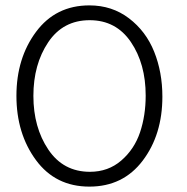

<svg xmlns="http://www.w3.org/2000/svg" viewBox="-20 -683 694 713"><path d="M312 -663Q396 -663 459 -615Q522 -567 552.5 -491Q583 -415 583 -324Q583 -183 510 -86.5Q437 10 312 10Q186 10 113.5 -88.5Q41 -187 41 -327Q41 -467 114 -565Q187 -663 312 -663ZM313 -608Q214 -608 159 -526Q104 -444 104 -327Q104 -210 159.5 -127.5Q215 -45 314 -45Q382 -45 430.5 -87Q479 -129 500 -191.5Q521 -254 521 -328Q521 -446 466 -527Q411 -608 313 -608Z"/></svg>

Font: Bellota
Style: Regular
Weight: 400
Designer: Kemie Guaida
Foundry: Kemie Guaida
Version: Version 1.000;PS 002.000;hotconv 1.0.70;makeotf.lib2.5.58329